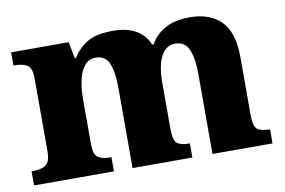

<svg xmlns="http://www.w3.org/2000/svg" viewBox="-63 -656 1130 762"><g transform="rotate(-10 501.5 -275.0)"><path d="M17 0V-57H22Q56 -57 74.5 -69Q93 -81 93 -125V-419Q93 -460 74.5 -471.5Q56 -483 23 -483H19V-536H251L264 -469H269Q290 -505 326.5 -527.5Q363 -550 431 -550Q542 -550 576 -469H582Q601 -505 640 -527.5Q679 -550 740 -550Q822 -550 867 -504.5Q912 -459 912 -358V-128Q912 -82 926 -69.5Q940 -57 974 -57H978V0H736V-322Q736 -386 720.5 -421.5Q705 -457 666 -457Q639 -457 621.5 -437.5Q604 -418 596.5 -386Q589 -354 589 -316V-128Q589 -82 603 -69.5Q617 -57 651 -57H655V0H414V-322Q414 -386 399.5 -421.5Q385 -457 346 -457Q317 -457 300 -435.5Q283 -414 275.5 -379.5Q268 -345 268 -305V-122Q268 -81 285 -69Q302 -57 335 -57H339V0Z"/></g></svg>

Font: Noto Serif ExtraBold
Style: Regular
Weight: 800
Designer: Monotype Design Team
Foundry: Monotype Imaging Inc.
Version: Version 2.014